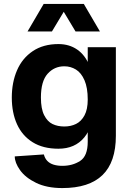

<svg xmlns="http://www.w3.org/2000/svg" viewBox="-20 -740 679 976"><path d="M55 55 203 45Q208 65 220.5 78Q233 91 252.5 97Q272 103 297 103Q349 103 387.5 78Q426 53 426 -20V-500H569V-50Q569 84 501 150Q433 216 297 216Q218 216 163.5 189.5Q109 163 82 125Q55 87 55 55ZM40 -244Q40 -321 66.5 -382.5Q93 -444 146.5 -480Q200 -516 277 -516Q332 -516 372.5 -488Q413 -460 434.5 -406.5Q456 -353 456 -279V-224L426 -234Q426 -294 409.5 -332Q393 -370 366 -386.5Q339 -403 307 -403Q256 -403 222 -365Q188 -327 188 -244Q188 -187 204.5 -154.5Q221 -122 247 -109.5Q273 -97 307 -97Q340 -97 366.5 -110Q393 -123 409.5 -153.5Q426 -184 426 -234L456 -264V-209Q456 -99 408.5 -41.5Q361 16 277 16Q199 16 146 -17Q93 -50 66.5 -108.5Q40 -167 40 -244ZM202 -720H406L488 -580H364L304 -680L244 -580H120Z"/></svg>

Font: Uncut Sans VF
Style: Regular
Weight: 400
Designer: Kasper Nordkvist
Foundry: Uncut Type
Version: Version 1.100;FEAKit 1.0